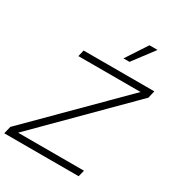

<svg xmlns="http://www.w3.org/2000/svg" viewBox="-247 -1078 1122 1214"><g transform="rotate(30 313.5 -470.5)"><path d="M486 -941H545L429 -787H385ZM524 -47 512 0H-31L-18 -54L585 -657H131L142 -704H658L646 -651L43 -47Z"/></g></svg>

Font: Prodigy Sans Light
Style: Italic
Weight: 300
Italic angle: -13°
Designer: Wei Huang
Foundry: Wei Huang
Version: Version 1.003; ttfautohint (v1.8.3)